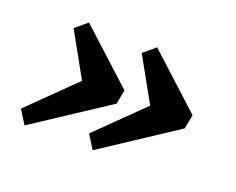

<svg xmlns="http://www.w3.org/2000/svg" viewBox="-75 -548 808 657"><g transform="rotate(20 328.5 -219.0)"><path d="M279.3 -65.4 480.5 -262.7 464.8 -187.5 354.5 -385.7 397.5 -421.9 590.8 -245.1 581.1 -193.4 310.5 -15.6ZM31.2 -65.4 232.4 -262.7 216.8 -187.5 106.4 -385.7 149.4 -421.9 342.8 -245.1 333 -193.4 62.5 -15.6Z"/></g></svg>

Font: Crimson Pro ExtraBold
Style: Italic
Weight: 800
Italic angle: -12°
Designer: Jacques Le Bailly
Foundry: Baron von Fonthausen
Version: Version 1.003